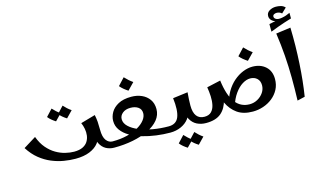

<svg xmlns="http://www.w3.org/2000/svg" viewBox="-117 -1289 3119 1852"><g transform="rotate(-15 1442.5 -363.0)"><path d="M485.5 7Q430 7 369.4 -3Q308.8 -13 248.5 -38Q188.2 -63 133.6 -107Q79 -151 35 -220L160.2 -297.5Q185.5 -229.5 224.5 -184Q263.5 -138.5 309.4 -111.8Q355.2 -85 402 -73.8Q448.8 -62.5 488.5 -62.5Q541.8 -62.5 575.1 -78.8Q608.5 -95 625.5 -122Q642.5 -149 646.8 -181.6Q651 -214.2 644.8 -248Q638.5 -281.8 625.5 -310.8L771.5 -352.5Q779.2 -315.5 781.8 -282.2Q784.2 -249 784.2 -202L747.8 -172Q747.8 -121.8 716.5 -81.4Q685.2 -41 626.8 -17Q568.2 7 485.5 7ZM872.5 0Q828 0 791.1 -19.9Q754.2 -39.8 732.2 -84Q710.2 -128.2 710.2 -202H784.2Q784.2 -129.5 809.6 -96Q835 -62.5 872.5 -62.5L892.5 -31.2ZM395.2 -390.5Q374.8 -403.2 355.4 -419.2Q336 -435.2 322 -453.2L385 -520.8Q402 -502.2 419.2 -486.4Q436.5 -470.5 458.5 -455.8ZM505.2 -390.5Q484.8 -403.2 465.4 -419.2Q446 -435.2 432 -453.2L495 -520.8Q512 -502.2 529.2 -486.4Q546.5 -470.5 568.5 -455.8Z M873 0V-62.5Q952 -62.5 1017 -78.5Q1082 -94.5 1129.2 -121.5Q1176.5 -148.5 1202.1 -181.8Q1227.8 -215 1227.8 -249.5Q1227.8 -288.8 1197.8 -309.9Q1167.8 -331 1121.2 -331Q1071.8 -331 1041.8 -306.2Q1011.8 -281.5 1011.8 -246Q1011.8 -206.2 1046.5 -172.8Q1081.2 -139.2 1140.8 -114.4Q1200.2 -89.5 1275.6 -76Q1351 -62.5 1433 -62.5L1453 -31.2L1433 0Q1365 0 1293.6 -9.5Q1222.2 -19 1156.9 -38Q1091.5 -57 1039.8 -87Q988 -117 958 -158Q928 -199 928 -251Q928 -294 951.6 -335.5Q975.2 -377 1025.6 -404.5Q1076 -432 1156.2 -432Q1212.8 -432 1259.1 -411.5Q1305.5 -391 1333.5 -351.5Q1361.5 -312 1361.5 -255Q1361.5 -195.8 1323 -148.5Q1284.5 -101.2 1216.5 -68.1Q1148.5 -35 1060.4 -17.5Q972.2 0 873 0ZM1146.5 -495.5Q1125 -509.2 1104.4 -526.2Q1083.8 -543.2 1069 -561.5L1135.2 -632.5Q1153.5 -612.8 1171.8 -596.4Q1190 -580 1213 -564Z M1433 0V-62.5Q1509 -62.5 1534 -126Q1559 -189.5 1543.5 -314L1693 -333.2Q1689.8 -296.2 1688 -264Q1686.2 -231.8 1686.2 -202L1648.5 -172Q1648.5 -121.8 1618.9 -82.9Q1589.2 -44 1540.4 -22Q1491.5 0 1433 0ZM1790.5 0Q1741 0 1700.4 -19.9Q1659.8 -39.8 1635.4 -84Q1611 -128.2 1611 -202H1686.2Q1686.2 -131.8 1713.1 -97.1Q1740 -62.5 1790.5 -62.5L1810.5 -31.2ZM1556.8 184Q1536.2 171.2 1516.9 155.4Q1497.5 139.5 1483.5 121.2L1546.5 53.8Q1563.5 72.2 1580.8 88.1Q1598 104 1620 118.8ZM1666.8 184Q1646.2 171.2 1626.9 155.4Q1607.5 139.5 1593.5 121.2L1656.5 53.8Q1673.5 72.2 1690.8 88.1Q1708 104 1730 118.8Z M2254.8 10Q2160.2 10 2100.6 -32Q2041 -74 2006.8 -146.2Q1972.5 -218.5 1955.2 -308L2026.2 -361Q2035.5 -286.8 2053.6 -231.2Q2071.8 -175.8 2098.8 -139.1Q2125.8 -102.5 2161.9 -84.4Q2198 -66.2 2243.2 -66.2Q2286 -66.2 2322.8 -86.8Q2359.5 -107.2 2382 -140.6Q2404.5 -174 2404.5 -213.2Q2404.5 -256.5 2378 -281.2Q2351.5 -306 2310.5 -306Q2272.2 -306 2231.5 -280.9Q2190.8 -255.8 2155.4 -206.2Q2120 -156.8 2097 -83L2049 -106Q2061 -181 2094 -237.5Q2127 -294 2171.5 -332.5Q2216 -371 2265 -390.5Q2314 -410 2359 -410Q2439.8 -410 2490.4 -364.5Q2541 -319 2541 -238.8Q2541 -181.5 2516.8 -135.5Q2492.5 -89.5 2451.6 -56.9Q2410.8 -24.2 2359.6 -7.1Q2308.5 10 2254.8 10ZM1791 0V-62.5Q1835.5 -62.5 1859.6 -87.2Q1883.8 -112 1892.4 -151.8Q1901 -191.5 1898.8 -238.4Q1896.5 -285.2 1888.8 -330.2L2026.2 -361Q2031.8 -251.2 2012.4 -170.1Q1993 -89 1940.4 -44.5Q1887.8 0 1791 0ZM2333.8 -475.5Q2312.2 -489.2 2291.6 -506.2Q2271 -523.2 2256.2 -541.5L2322.5 -612.5Q2340.8 -592.8 2359 -576.4Q2377.2 -560 2400.2 -544Z M2697.2 19Q2701 -99 2700.1 -209.5Q2699.2 -320 2691.1 -430.4Q2683 -540.8 2666 -658.8L2812.5 -678.8Q2815.2 -587 2813.8 -497.2Q2812.2 -407.5 2807.1 -320.8Q2802 -234 2793.5 -153.1Q2785 -72.2 2773.2 1ZM2747.8 -766 2729.8 -772Q2681.8 -772 2657.8 -792.5Q2633.8 -813 2633.8 -841Q2633.8 -874 2662.8 -892Q2691.8 -910 2728.8 -910Q2751.8 -910 2776.2 -904Q2800.8 -898 2819.8 -878L2771.2 -831.5Q2760.5 -841 2748.1 -846Q2735.8 -851 2720.2 -851Q2705.8 -851 2693.6 -844.1Q2681.5 -837.2 2681.5 -823.2Q2681.5 -806.2 2701.1 -795.6Q2720.8 -785 2759.8 -792Q2785.8 -797 2800.8 -802.5Q2815.8 -808 2840.8 -819V-768ZM2625.8 -688V-764Q2668.8 -773 2702.8 -780Q2736.8 -787 2769.8 -793Q2802.8 -799 2840.8 -805V-763Q2800.8 -751 2769.8 -740.9Q2738.8 -730.8 2705.8 -718.8Q2672.8 -706.8 2625.8 -688Z"/></g></svg>

Font: Marhey Light
Style: Regular
Weight: 300
Designer: Nur Syamsi & Bustanul Arifin
Foundry: Namelatype
Version: Version 1.000